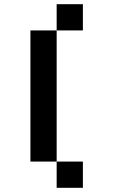

<svg xmlns="http://www.w3.org/2000/svg" viewBox="-20 -895 540 915"><path d="M250 -875H375V-750H250ZM250 -750V-125H125V-750ZM250 -125H375V0H250Z"/></svg>

Font: Dogica Pixel
Style: Regular
Weight: 400
Designer: Roberto Mocci
Version: Version 001.000